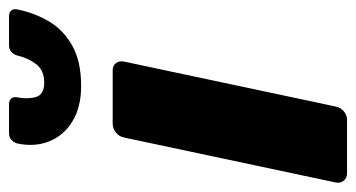

<svg xmlns="http://www.w3.org/2000/svg" viewBox="-202 -588 790 426"><g transform="rotate(-90 193.0 -375.0)"><path d="M21.6 0Q11 0 5.1 -7.2Q-0.9 -14.5 1.1 -25.1L100.9 -494.9Q102.9 -505.5 111.9 -512.8Q121 -520 131.6 -520H249.9Q260.5 -520 265.9 -512.8Q271.4 -505.5 269.4 -494.9L169.6 -25.1Q167.6 -14.5 159.1 -7.2Q150.5 0 139.9 0ZM215.1 -590Q168.5 -590 136.9 -609.2Q105.4 -628.4 92.5 -660.4Q79.6 -692.4 87.5 -731Q89.5 -739 95.5 -744.5Q101.5 -750 110.5 -750H174.9Q183.9 -750 187.9 -744.5Q191.9 -739 189.9 -731Q185.5 -708.2 190.9 -690.1Q196.2 -671.9 222.7 -671.9Q250.2 -671.9 263.9 -690.1Q277.5 -708.2 282.6 -731Q284.6 -739 290.6 -744.5Q296.6 -750 305.6 -750H370Q379 -750 383 -744.5Q387 -739 385 -731Q377.1 -692.4 357.9 -660.4Q338.6 -628.4 303.9 -609.2Q269.1 -590 215.1 -590Z"/></g></svg>

Font: Rubik Light
Style: Italic
Weight: 300
Italic angle: -12°
Designer: Hubert and Fischer
Foundry: Hubert and Fischer
Version: Version 2.300;gftools[0.9.30]